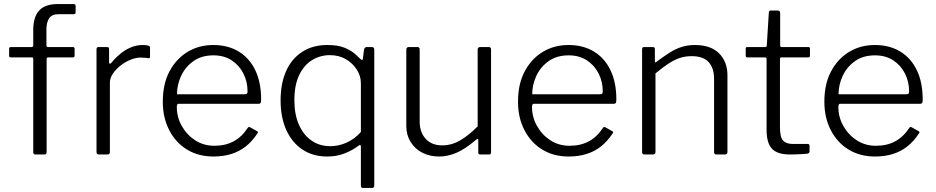

<svg xmlns="http://www.w3.org/2000/svg" viewBox="-20 -762 4615 947"><path d="M340 -530Q344 -530 346 -527.5Q348 -525 348 -521V-487Q348 -479 339 -479H218Q210 -479 210 -471V-13Q210 0 200 0H154Q144 0 144 -12V-471Q144 -479 138 -479H33Q25 -479 25 -487V-521Q25 -525 27 -527.5Q29 -530 34 -530H136Q144 -530 144 -539V-615Q144 -678 173 -710Q202 -742 265 -742H343Q353 -742 353 -732V-701Q353 -696 350.5 -694Q348 -692 343 -692H269Q236 -692 222.5 -672Q209 -652 209 -616V-538Q209 -530 217 -530H340Z M468 0Q462 0 459 -3Q456 -6 456 -12V-519Q456 -530 466 -530H509Q518 -530 518 -520V-454Q518 -449 521 -448Q524 -447 528 -451Q555 -483 581 -502.5Q607 -522 632.5 -531Q658 -540 684 -540Q720 -540 720 -528V-482Q720 -474 712 -475Q705 -476 695.5 -477Q686 -478 673 -478Q650 -478 624 -467.5Q598 -457 575 -439Q552 -421 537 -399Q522 -377 522 -354V-12Q522 0 509 0H468Z M852 -235Q852 -184 877 -140Q902 -96 943.5 -69.5Q985 -43 1037 -43Q1092 -43 1132.5 -65Q1173 -87 1201 -130Q1204 -135 1207 -135.5Q1210 -136 1214 -134L1248 -115Q1256 -111 1249 -103Q1224 -65 1192.5 -40Q1161 -15 1121 -2.5Q1081 10 1033 10Q959 10 903 -24Q847 -58 815 -119.5Q783 -181 783 -260Q783 -348 816 -410Q849 -472 905 -506Q961 -540 1032 -540Q1104 -540 1157 -508Q1210 -476 1239 -416Q1268 -356 1268 -271Q1268 -264 1266.5 -257Q1265 -250 1254 -250H859Q856 -250 854 -245.5Q852 -241 852 -235ZM1184 -297Q1195 -297 1198 -300Q1201 -303 1201 -311Q1201 -359 1180.5 -399.5Q1160 -440 1122.5 -464.5Q1085 -489 1033 -489Q974 -489 934 -460.5Q894 -432 873.5 -388Q853 -344 853 -297Z M1812 -530Q1820 -530 1823 -527Q1826 -524 1826 -515V153Q1826 165 1815 165H1769Q1760 165 1760 153V-33Q1760 -45 1757.5 -47Q1755 -49 1745 -41Q1719 -21 1680 -5.5Q1641 10 1594 10Q1523 10 1471.5 -24.5Q1420 -59 1392 -121Q1364 -183 1364 -267Q1364 -350 1391 -411Q1418 -472 1470 -506Q1522 -540 1594 -540Q1647 -540 1679.5 -526.5Q1712 -513 1730.5 -496.5Q1749 -480 1759 -470Q1768 -461 1770 -473L1775 -515Q1777 -524 1780 -527Q1783 -530 1792 -530ZM1760 -352Q1760 -387 1740 -418.5Q1720 -450 1686 -470Q1652 -490 1607 -490Q1560 -490 1520 -466Q1480 -442 1456 -392.5Q1432 -343 1432 -268Q1432 -196 1455 -145.5Q1478 -95 1517.5 -68Q1557 -41 1609 -41Q1652 -41 1691.5 -59.5Q1731 -78 1760 -111Z M2161 -45Q2208 -45 2250.5 -70Q2293 -95 2336 -139V-518Q2336 -530 2349 -530H2391Q2402 -530 2402 -518V-11Q2402 0 2392 0H2349Q2339 0 2339 -10V-71Q2339 -76 2337 -77Q2335 -78 2330 -74Q2272 -25 2229.5 -7.5Q2187 10 2146 10Q2100 10 2063.5 -8.5Q2027 -27 2005.5 -61.5Q1984 -96 1984 -140V-517Q1984 -530 1997 -530H2039Q2050 -530 2050 -518V-162Q2050 -110 2079.5 -77.5Q2109 -45 2161 -45Z M2604 -235Q2604 -184 2629 -140Q2654 -96 2695.5 -69.5Q2737 -43 2789 -43Q2844 -43 2884.5 -65Q2925 -87 2953 -130Q2956 -135 2959 -135.5Q2962 -136 2966 -134L3000 -115Q3008 -111 3001 -103Q2976 -65 2944.5 -40Q2913 -15 2873 -2.5Q2833 10 2785 10Q2711 10 2655 -24Q2599 -58 2567 -119.5Q2535 -181 2535 -260Q2535 -348 2568 -410Q2601 -472 2657 -506Q2713 -540 2784 -540Q2856 -540 2909 -508Q2962 -476 2991 -416Q3020 -356 3020 -271Q3020 -264 3018.5 -257Q3017 -250 3006 -250H2611Q2608 -250 2606 -245.5Q2604 -241 2604 -235ZM2936 -297Q2947 -297 2950 -300Q2953 -303 2953 -311Q2953 -359 2932.5 -399.5Q2912 -440 2874.5 -464.5Q2837 -489 2785 -489Q2726 -489 2686 -460.5Q2646 -432 2625.5 -388Q2605 -344 2605 -297Z M3159 0Q3147 0 3147 -12V-519Q3147 -530 3157 -530H3200Q3210 -530 3210 -520V-461Q3210 -456 3212.5 -454.5Q3215 -453 3219 -458Q3254 -484 3283 -502.5Q3312 -521 3342 -530.5Q3372 -540 3407 -540Q3486 -540 3527 -498.5Q3568 -457 3568 -391V-13Q3568 0 3556 0H3514Q3508 0 3505 -3Q3502 -6 3502 -12V-373Q3502 -426 3475.5 -455.5Q3449 -485 3391 -485Q3359 -485 3331.5 -475.5Q3304 -466 3276 -447.5Q3248 -429 3213 -400V-12Q3213 0 3200 0H3159Z M3835 -479Q3827 -479 3827 -471V-135Q3827 -84 3843 -68Q3859 -52 3890 -52H3963Q3968 -52 3970.5 -49.5Q3973 -47 3973 -42V-15Q3973 -7 3963 -4Q3954 -3 3936.5 -2Q3919 -1 3902 -0.5Q3885 0 3876 0Q3814 0 3787.5 -28.5Q3761 -57 3761 -121V-470Q3761 -479 3752 -479H3667Q3658 -479 3658 -487V-522Q3658 -530 3666 -530H3755Q3761 -530 3762 -538L3772 -698Q3772 -710 3781 -710H3817Q3828 -710 3828 -697V-538Q3828 -530 3835 -530H3967Q3975 -530 3975 -522V-487Q3975 -479 3966 -479Z M4115 -235Q4115 -184 4140 -140Q4165 -96 4206.5 -69.5Q4248 -43 4300 -43Q4355 -43 4395.5 -65Q4436 -87 4464 -130Q4467 -135 4470 -135.5Q4473 -136 4477 -134L4511 -115Q4519 -111 4512 -103Q4487 -65 4455.5 -40Q4424 -15 4384 -2.5Q4344 10 4296 10Q4222 10 4166 -24Q4110 -58 4078 -119.5Q4046 -181 4046 -260Q4046 -348 4079 -410Q4112 -472 4168 -506Q4224 -540 4295 -540Q4367 -540 4420 -508Q4473 -476 4502 -416Q4531 -356 4531 -271Q4531 -264 4529.5 -257Q4528 -250 4517 -250H4122Q4119 -250 4117 -245.5Q4115 -241 4115 -235ZM4447 -297Q4458 -297 4461 -300Q4464 -303 4464 -311Q4464 -359 4443.5 -399.5Q4423 -440 4385.5 -464.5Q4348 -489 4296 -489Q4237 -489 4197 -460.5Q4157 -432 4136.5 -388Q4116 -344 4116 -297Z"/></svg>

Font: Libre Franklin Thin Light
Style: Regular
Weight: 300
Version: Version 3.000